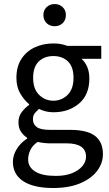

<svg xmlns="http://www.w3.org/2000/svg" viewBox="-20 -716 546 959"><path d="M245.6 223.1Q148.4 223.1 96.4 189.2Q44.4 155.3 44.4 92.3Q44.4 60.5 63.2 29.1Q82 -2.4 115.7 -23.9V-27.8Q97.2 -39.6 84.7 -58.1Q72.3 -76.7 72.3 -105.5Q72.3 -135.7 89.4 -157.2Q106.4 -178.7 125.5 -191.9V-195.8Q101.6 -214.8 81.8 -248Q62 -281.2 62 -326.7Q62 -383.3 86.9 -421.6Q111.8 -460 153.8 -479.5Q195.8 -499 246.6 -499Q269 -499 285.6 -495.6Q302.2 -492.2 315.9 -486.8H485.8V-422.4H387.2Q404.3 -407.2 415.3 -382.6Q426.3 -357.9 426.3 -323.7Q426.3 -242.7 375 -199Q323.7 -155.3 246.6 -155.3Q209 -155.3 174.8 -171.9Q162.1 -160.6 153.3 -149.9Q144.5 -139.2 144.5 -119.1Q144.5 -96.7 162.8 -82Q181.2 -67.4 229.5 -67.4H329.1Q415.5 -67.4 454.8 -37.1Q494.1 -6.8 494.1 54.2Q494.1 99.6 464.6 138.2Q435.1 176.8 379.4 200Q323.7 223.1 245.6 223.1ZM258.8 162.6Q305.7 162.6 339.4 149.2Q373 135.7 391.4 113.8Q409.7 91.8 409.7 66.9Q409.7 33.7 385.5 16.8Q361.3 0 313.5 0H231.4Q216.8 0 200.2 -1.7Q183.6 -3.4 168 -7.3Q142.6 10.3 131.6 33.2Q120.6 56.2 120.6 80.6Q120.6 118.7 155.5 140.6Q190.4 162.6 258.8 162.6ZM246.6 -212.9Q287.6 -212.9 317.4 -241.9Q347.2 -271 347.2 -326.7Q347.2 -382.8 319.1 -409.4Q291 -436 246.6 -436Q202.1 -436 173.8 -409.2Q145.5 -382.3 145.5 -326.7Q145.5 -271.5 175.3 -242.2Q205.1 -212.9 246.6 -212.9ZM252.9 -585Q229 -585 212.9 -600.3Q196.8 -615.7 196.8 -641.1Q196.8 -665 212.9 -680.4Q229 -695.8 252.9 -695.8Q276.9 -695.8 293 -680.4Q309.1 -665 309.1 -641.1Q309.1 -615.7 293 -600.3Q276.9 -585 252.9 -585Z"/></svg>

Font: Varta Medium
Style: Regular
Weight: 500
Designer: Joana Correia, Viktoriya Grabowska, Eben Sorkin
Foundry: Sorkin Type Co.
Version: Version 1.004